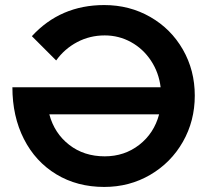

<svg xmlns="http://www.w3.org/2000/svg" viewBox="-20 -729 823 759"><path d="M29 -384H615Q608 -442 577 -489Q546 -536 498 -562.5Q450 -589 394 -589Q335 -589 285 -562.5Q235 -536 202 -490L106 -586Q219 -709 392 -709Q492 -709 574 -662Q656 -615 703 -533Q750 -451 750 -351Q750 -251 703 -168.5Q656 -86 574 -38Q492 10 392 10Q285 10 202.5 -40Q120 -90 74.5 -179.5Q29 -269 29 -384ZM609 -277H175Q195 -202 253.5 -156.5Q312 -111 394 -111Q472 -111 530.5 -156.5Q589 -202 609 -277Z"/></svg>

Font: Montserrat Medium
Style: Regular
Weight: 500
Designer: Julieta Ulanovsky
Foundry: Julieta Ulanovsky
Version: Version 6.001